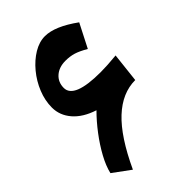

<svg xmlns="http://www.w3.org/2000/svg" viewBox="-245 -913 1022 1022"><g transform="rotate(-45 265.5 -402.0)"><path d="M29.8 -57.1Q40 -101.1 68.1 -152.6Q96.2 -204.1 134.5 -254.6Q172.9 -305.2 213.9 -346.2Q137.2 -371.1 96.7 -418.2Q56.2 -465.3 56.2 -523.9Q56.2 -576.7 77.4 -629.2Q98.6 -681.6 134.3 -724.6Q169.9 -767.6 212.9 -793.5Q255.9 -819.3 298.8 -819.3Q373.5 -819.3 480 -742.2L412.1 -609.4Q373 -632.3 345 -640.9Q316.9 -649.4 283.7 -649.4Q234.9 -649.4 204.8 -622.8Q174.8 -596.2 174.8 -553.2Q174.8 -473.6 373.5 -473.6Q396.5 -473.6 426.3 -475.3Q456.1 -477.1 492.2 -480.5L473.6 -314Q376 -314 291 -234.6Q206.1 -155.3 127.4 14.6Z"/></g></svg>

Font: Pinar-DS3-FD ExtraBold
Style: Regular
Weight: 800
Designer: Amin Abedi
Version: Version 3.000